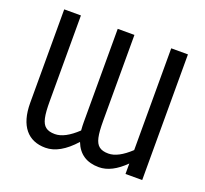

<svg xmlns="http://www.w3.org/2000/svg" viewBox="-127 -878 1116 1044"><g transform="rotate(20 431.5 -356.0)"><path d="M789.6 -727.1H692.9V-138.2C646 -94.2 604 -72.3 566.9 -72.3C543.5 -72.3 525.4 -77.1 513.2 -86.9C488.3 -106 480 -147.5 480 -230V-727.1H383.3V-186.5C383.3 -174.8 383.8 -159.2 385.3 -139.6C337.9 -94.7 295.4 -72.3 257.3 -72.3C233.9 -72.3 215.8 -77.1 203.6 -86.9C178.7 -106 170.4 -147.5 170.4 -230V-727.1H73.7V-186.5C73.7 -52.2 133.8 15.1 233.9 15.1C289.1 15.1 344.7 -16.1 400.9 -79.1C425.3 -16.1 472.7 15.1 543.5 15.1C592.8 15.1 642.6 -10.3 692.9 -60.5V0H789.6Z"/></g></svg>

Font: SG Kara
Style: Regular
Weight: 400
Designer: Damoon Khanjanzadeh
Version: Version 1.000